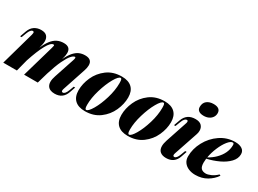

<svg xmlns="http://www.w3.org/2000/svg" viewBox="-36 -1466 2912 2164"><g transform="rotate(30 1420.0 -384.0)"><path d="M845.2 -162.1 819.8 -88.9Q784.7 14.2 676.8 14.2Q609.9 14.2 584 -27.8Q570.8 -50.3 570.8 -80.6Q570.8 -114.3 585.9 -158.2L671.9 -417Q679.2 -438.5 679.2 -449.2Q679.2 -460.9 670.9 -460.9Q651.9 -460.9 624.8 -430.9Q597.7 -400.9 563.5 -329.3Q529.3 -257.8 493.2 -141.6L452.1 0H273.9L394 -417Q401.9 -443.8 401.9 -451.2Q401.9 -460.9 392.1 -460.9Q356.4 -460.9 312.3 -380.4Q268.1 -299.8 220.2 -154.8L180.2 0H2.9L125 -434.1Q129.4 -450.2 129.4 -459Q129.4 -476.1 113.8 -476.1Q85 -476.1 61 -413.1L38.1 -352.1H19L46.9 -430.2Q66.4 -483.4 104.2 -508.3Q142.1 -533.2 190.9 -533.2Q242.7 -533.2 265.6 -508.1Q288.6 -482.9 288.6 -441.9Q288.6 -419.4 282.2 -393.1L271 -349.1Q299.3 -414.6 330.8 -455.1Q362.3 -495.6 400.1 -514.4Q438 -533.2 485.8 -533.2Q573.7 -533.2 573.7 -453.6Q573.7 -422.9 562 -381.8L556.6 -363.8Q586.9 -428.7 619.6 -466.1Q652.3 -503.4 687 -518.3Q721.7 -533.2 763.2 -533.2Q853 -533.2 853 -454.6Q853 -423.3 838.9 -381.8L740.2 -85Q735.4 -70.3 735.4 -61Q735.4 -43 752 -43Q781.7 -43 805.2 -106L826.2 -162.1Z M1241.2 -533.2Q1328.1 -533.2 1373.8 -489.3Q1419.4 -445.3 1419.4 -362.8Q1419.4 -278.3 1380.4 -190.9Q1341.3 -103.5 1262.5 -44.7Q1183.6 14.2 1071.3 14.2Q984.4 14.2 938.7 -29.8Q893.1 -73.7 893.1 -155.8Q893.1 -240.7 932.1 -328.1Q971.2 -415.5 1049.8 -474.4Q1128.4 -533.2 1241.2 -533.2ZM1059.1 -62Q1059.1 -31.2 1063.7 -18.6Q1068.4 -5.9 1078.1 -5.9Q1105 -5.9 1147.5 -78.1Q1189.9 -150.4 1221.7 -255.6Q1253.4 -360.8 1253.4 -455.1Q1253.4 -489.7 1248.8 -501.5Q1244.1 -513.2 1236.3 -513.2Q1208 -513.2 1165.3 -438Q1122.6 -362.8 1090.8 -256.3Q1059.1 -149.9 1059.1 -62Z M1798.3 -533.2Q1885.3 -533.2 1930.9 -489.3Q1976.6 -445.3 1976.6 -362.8Q1976.6 -278.3 1937.5 -190.9Q1898.4 -103.5 1819.6 -44.7Q1740.7 14.2 1628.4 14.2Q1541.5 14.2 1495.8 -29.8Q1450.2 -73.7 1450.2 -155.8Q1450.2 -240.7 1489.3 -328.1Q1528.3 -415.5 1606.9 -474.4Q1685.5 -533.2 1798.3 -533.2ZM1616.2 -62Q1616.2 -31.2 1620.8 -18.6Q1625.5 -5.9 1635.3 -5.9Q1662.1 -5.9 1704.6 -78.1Q1747.1 -150.4 1778.8 -255.6Q1810.5 -360.8 1810.5 -455.1Q1810.5 -489.7 1805.9 -501.5Q1801.3 -513.2 1793.5 -513.2Q1765.1 -513.2 1722.4 -438Q1679.7 -362.8 1647.9 -256.3Q1616.2 -149.9 1616.2 -62Z M2292 -782.2Q2335.4 -782.2 2358.2 -764.9Q2380.9 -747.6 2380.9 -713.9Q2380.9 -683.1 2364.7 -659.4Q2348.6 -635.7 2320.6 -622.8Q2292.5 -609.9 2257.8 -609.9Q2214.8 -609.9 2192.4 -626.7Q2169.9 -643.6 2169.9 -675.8Q2169.9 -728 2203.6 -755.1Q2237.3 -782.2 2292 -782.2ZM2133.3 -459Q2133.3 -476.1 2119.1 -476.1Q2103.5 -476.1 2090.3 -461.9Q2077.1 -447.8 2064 -413.1L2041 -352.1H2022L2049.8 -430.2Q2087.4 -533.2 2199.2 -533.2Q2252.9 -533.2 2278.1 -507.3Q2303.2 -481.4 2303.2 -440.9Q2303.2 -417 2294.9 -393.1L2190.9 -85Q2186 -70.3 2186 -60.5Q2186 -43 2203.1 -43Q2232.4 -43 2255.9 -106L2276.9 -162.1H2295.9L2271 -88.9Q2235.8 14.2 2127.9 14.2Q2077.1 14.2 2049.3 -9.8Q2021.5 -33.7 2021.5 -80.6Q2021.5 -113.8 2036.1 -158.2L2127.9 -434.1Q2133.3 -448.2 2133.3 -459Z M2524.9 -206.1Q2521.5 -175.3 2521.5 -154.8Q2521.5 -100.1 2542.5 -79.1Q2563.5 -58.1 2604.5 -58.1Q2629.4 -58.1 2668.7 -75.2Q2708 -92.3 2744.6 -127.9L2760.3 -120.1Q2722.2 -63 2657.2 -24.4Q2592.3 14.2 2507.3 14.2Q2459.5 14.2 2420.2 -2.2Q2380.9 -18.6 2357.7 -50.3Q2334.5 -82 2334.5 -127Q2334.5 -225.1 2385 -319.3Q2435.5 -413.6 2523.2 -473.4Q2610.8 -533.2 2716.3 -533.2Q2772.5 -533.2 2806.4 -510.7Q2840.3 -488.3 2840.3 -444.8Q2840.3 -387.7 2794.9 -339.8Q2749.5 -292 2677.7 -258.3Q2606 -224.6 2524.9 -206.1ZM2527.8 -224.1Q2581.5 -254.4 2619.6 -292Q2710.4 -381.8 2710.4 -488.8Q2710.4 -514.2 2694.3 -514.2Q2666.5 -514.2 2631.8 -470.9Q2597.2 -427.7 2568.4 -360.1Q2539.6 -292.5 2527.8 -224.1Z"/></g></svg>

Font: TypoPRO Playfair Display
Style: Italic
Weight: 900
Italic angle: -14°
Designer: Claus Eggers Sørensen
Foundry: Claus Eggers Sørensen
Version: Version 1.004;PS 001.004;hotconv 1.0.70;makeotf.lib2.5.58329